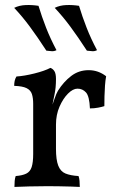

<svg xmlns="http://www.w3.org/2000/svg" viewBox="-20 -735 459 758"><path d="M201 -147Q201 -104 210 -81Q219 -58 238.5 -50Q258 -42 290 -40Q293 -32 294 -21Q295 -10 295 3Q280 2 259.5 1.5Q239 1 215.5 0.5Q192 0 169 0Q134 0 95 1Q56 2 37 3Q37 -10 38 -21Q39 -32 42 -40Q68 -42 83.5 -49.5Q99 -57 105 -75.5Q111 -94 111 -127V-227H201ZM201 -293V-214H111V-325L201 -423Q201 -388 195 -361Q189 -334 184 -307ZM179 -301Q190 -329 196 -347Q202 -365 209 -377Q231 -412 261 -435Q291 -458 330 -458Q368 -458 399 -434Q396 -418 394.5 -397Q393 -376 392.5 -355Q392 -334 392 -316Q383 -313 367.5 -310Q352 -307 335 -307Q333 -355 319.5 -370Q306 -385 286 -385Q268 -385 248.5 -365.5Q229 -346 215 -314Q201 -282 201 -243ZM111 -214V-325Q111 -348 106 -363.5Q101 -379 85 -387Q69 -395 36 -396Q36 -407 38 -416Q40 -425 45 -433Q76 -435 116 -445Q156 -455 179 -467Q188 -464 194.5 -454.5Q201 -445 201 -423ZM323 -535Q288 -589 258 -629.5Q228 -670 196 -704Q216 -714 241.5 -715Q267 -716 292 -712Q305 -669 322 -625.5Q339 -582 363 -537Q354 -532 343.5 -533Q333 -534 323 -535ZM163 -535Q128 -589 98 -629.5Q68 -670 36 -704Q56 -714 81.5 -715Q107 -716 132 -712Q145 -669 162 -625.5Q179 -582 203 -537Q194 -532 183.5 -533Q173 -534 163 -535Z"/></svg>

Font: Vollkorn
Style: Regular
Weight: 400
Designer: Friedrich Althausen
Foundry: Friedrich Althausen
Version: Version 4.104